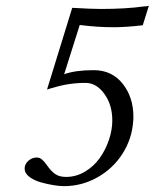

<svg xmlns="http://www.w3.org/2000/svg" viewBox="-20 -632 533 662"><path d="M367.2 -216.8Q367.2 -270.5 339.8 -308.3Q312.5 -346.2 274.9 -346.2Q216.3 -346.2 162.1 -329.1Q158.2 -328.6 150.6 -325.9Q143.1 -323.2 142.1 -323.2L229 -605Q295.4 -601.1 329.1 -601.1Q413.1 -601.1 477.1 -609.9Q483.4 -609.9 493.2 -611.8L472.2 -544.9Q414.6 -538.1 371.1 -538.1Q314.5 -538.1 254.9 -545.9L201.2 -376Q239.3 -390.1 303.2 -390.1Q365.7 -390.1 402.8 -343.5Q439.9 -296.9 439.9 -230Q439.9 -217.8 439 -211.9Q434.6 -152.3 402.1 -101.6Q369.6 -50.8 315.9 -20.5Q262.2 9.8 200.2 9.8Q186.5 9.8 165.8 6.6Q145 3.4 121.3 -3.2Q97.7 -9.8 81.3 -22.2Q64.9 -34.7 64.9 -50.8Q64.9 -65.9 77.6 -77.4Q90.3 -88.9 106 -88.9Q111.8 -88.9 116.5 -87.2Q121.1 -85.4 125.7 -81.1Q130.4 -76.7 132.8 -74Q135.3 -71.3 140.6 -64Q146 -56.6 147.9 -54.2Q159.2 -39.1 172.6 -30.5Q186 -22 208 -22Q242.7 -22 273.2 -40.3Q303.7 -58.6 324 -87.2Q344.2 -115.7 355.7 -149.9Q367.2 -184.1 367.2 -216.8Z"/></svg>

Font: Common Serif
Style: Italic
Weight: 400
Italic angle: -12°
Designer: Philipp H. Poll, Khaled Hosny
Foundry: Stefan Peev, Context Ltd.
Version: Version 1.026